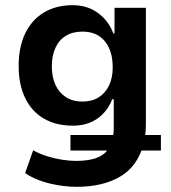

<svg xmlns="http://www.w3.org/2000/svg" viewBox="-20 -531 659 741"><path d="M276 190Q225 190 171 177Q117 164 77 137L108 49Q133 63 162 72Q191 81 220 85.5Q249 90 274 90Q325 90 357.5 76.5Q390 63 405 32L407 50H252V-10H435L415 -3Q418 -12 418.5 -21Q419 -30 419 -41V-148H413Q395 -101 356 -73.5Q317 -46 261 -46Q196 -46 149 -73.5Q102 -101 77 -153Q52 -205 52 -276Q52 -349 77 -401.5Q102 -454 149 -482.5Q196 -511 261 -511Q317 -511 358 -481Q399 -451 418 -401L422 -403V-501H543V-56Q543 -36 541.5 -19Q540 -2 536 12L523 -10H601V50H513L533 28Q510 112 443 151Q376 190 276 190ZM298 -139Q335 -139 361 -155.5Q387 -172 401 -201.5Q415 -231 415 -271Q415 -335 384.5 -372Q354 -409 298 -409Q261 -409 234.5 -393Q208 -377 194 -346.5Q180 -316 180 -275Q180 -234 194 -203.5Q208 -173 234.5 -156Q261 -139 298 -139Z"/></svg>

Font: Nunito Sans 7pt SemiCondensed
Style: Bold
Weight: 700
Width: 4
Designer: Vernon Adams
Foundry: Vernon Adams
Version: Version 3.101;gftools[0.9.27]